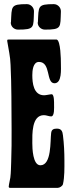

<svg xmlns="http://www.w3.org/2000/svg" viewBox="-20 -907 347 927"><path d="M168 -608C227 -608 201 -505 243 -505C280 -505 274 -574 274 -601C274 -619 273 -710 254 -716H21C20 -716 15 -716 15 -713V-708C21 -669 30 -634 31 -594C33 -543 35 -493 35 -442C35 -337 38 -230 34 -125C33 -100 33 -75 30 -50C28 -35 23 -20 22 -4L26 0C39 0 51 0 64 0H259C268 0 282 -9 284 -18C292 -53 291 -96 291 -132C291 -172 289 -213 284 -253C282 -272 277 -286 255 -286C239 -286 229 -282 227 -265C222 -228 230 -109 175 -109C138 -109 136 -192 136 -216C136 -258 132 -351 192 -351C204 -351 216 -345 227 -345C244 -345 241 -389 241 -402C241 -412 242 -448 231 -452H230C223 -452 202 -447 193 -447C142 -447 136 -506 136 -544C136 -565 139 -608 168 -608ZM32 -798C32 -779 48 -764 67 -764C149 -764 141 -774 144 -851C145 -870 129 -887 110 -887C30 -887 37 -877 33 -800ZM162 -798C162 -779 178 -764 197 -764C279 -764 271 -774 274 -851C275 -870 259 -887 240 -887C160 -887 167 -877 163 -800Z"/></svg>

Font: DisSenso
Style: Regular
Weight: 400
Version: Version 1.150